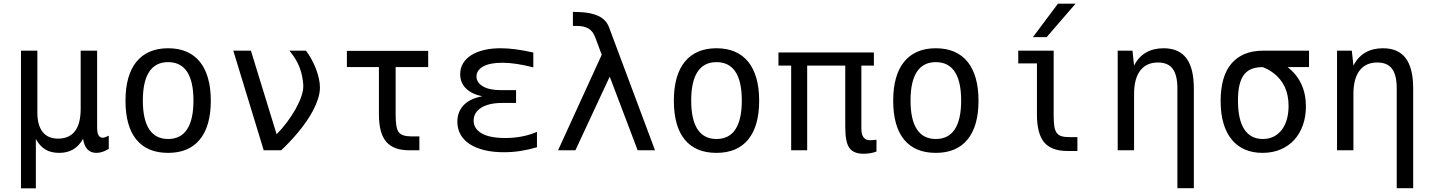

<svg xmlns="http://www.w3.org/2000/svg" viewBox="-20 -825 7867 1054"><path d="M95.2 -546.9H185.1V-207Q185.1 -137.2 214.1 -100.6Q243.2 -64 297.9 -64Q360.4 -64 391.6 -105.2Q422.9 -146.5 422.9 -228V-546.9H513.2V-125Q513.2 -95.7 521 -82.3Q528.8 -68.8 544.9 -68.8Q548.3 -68.8 556.6 -71.3Q563 -73.2 577.1 -80.1V-7.8Q558.6 3.4 542 8.8Q525.4 14.2 508.8 14.2Q447.8 14.2 436 -63Q413.6 -23.4 381.3 -4.6Q349.1 14.2 305.2 14.2Q259.8 14.2 229.2 -4.2Q198.7 -22.5 176.8 -62V209H95.2Z M902.8 14.2Q788.1 14.2 728.5 -58.8Q668.9 -131.8 668.9 -272.5Q668.9 -342.3 684.1 -396Q699.2 -449.7 729 -486.1Q758.8 -522.5 802.2 -541.3Q845.7 -560.1 902.8 -560.1Q960 -560.1 1003.7 -541.3Q1047.4 -522.5 1076.9 -486.1Q1106.4 -449.7 1121.8 -396Q1137.2 -342.3 1137.2 -272.5Q1137.2 -132.8 1077.1 -59.3Q1017.1 14.2 902.8 14.2ZM902.8 -62Q972.2 -62 1007.1 -115.2Q1042 -168.5 1042 -272.9Q1042 -377.9 1007.1 -430.9Q972.2 -483.9 902.8 -483.9Q834 -483.9 799.1 -430.9Q764.2 -377.9 764.2 -272.9Q764.2 -168.5 799.1 -115.2Q834 -62 902.8 -62Z M1260.7 -546.9H1357.4L1498.5 -87.9Q1529.3 -119.1 1555.9 -154.8Q1582.5 -190.4 1602.3 -225.8Q1622.1 -261.2 1633.5 -293.7Q1645 -326.2 1645 -352.1Q1645 -363.8 1642.3 -383.3Q1639.6 -402.8 1634.3 -424.8Q1630.4 -439 1625.2 -452.9Q1620.1 -466.8 1612.5 -481.7Q1605 -496.6 1594.2 -512.7Q1583.5 -528.8 1568.8 -546.9H1659.7Q1675.8 -525.4 1689.9 -499.8Q1704.1 -474.1 1714.4 -447.3Q1724.6 -420.4 1730.5 -394Q1736.3 -367.7 1736.3 -345.2Q1736.3 -315.4 1726.1 -283.4Q1715.8 -251.5 1699 -219.2Q1682.1 -187 1660.2 -155.8Q1638.2 -124.5 1614.5 -96.2Q1590.8 -67.9 1567.1 -43.2Q1543.5 -18.6 1523.4 0H1427.7Z M2228 0Q2184.1 0 2152.3 -11.5Q2120.6 -22.9 2100.1 -47.1Q2079.6 -71.3 2069.8 -108.9Q2060.1 -146.5 2060.1 -198.2V-457H1884.3V-545.9H2330.6V-457H2151.9V-192.9Q2151.9 -122.1 2168.5 -99.6Q2186 -76.2 2238.8 -76.2H2282.2V0H2228Z M2746.6 10.7Q2685.5 10.7 2638.2 -1Q2590.8 -12.7 2557.9 -34.4Q2524.9 -56.2 2507.8 -87.2Q2490.7 -118.2 2490.7 -156.7Q2490.7 -185.5 2500.2 -209Q2509.8 -232.4 2527.6 -250Q2545.4 -267.6 2570.6 -279.1Q2595.7 -290.5 2627.4 -296.4Q2568.8 -308.6 2537.6 -339.8Q2506.3 -371.1 2506.3 -418Q2506.3 -450.7 2521.7 -476.8Q2537.1 -502.9 2565.9 -521.5Q2594.7 -540 2635.7 -550Q2676.8 -560.1 2728 -560.1Q2805.2 -560.1 2907.7 -536.6V-455.1Q2856.4 -468.3 2814.5 -474.4Q2772.5 -480.5 2737.3 -480.5Q2668 -480.5 2631.8 -459.7Q2595.7 -439 2595.7 -405.3Q2595.7 -372.1 2630.6 -351.1Q2665.5 -330.1 2731.9 -330.1H2813V-259.8H2735.4Q2698.7 -259.8 2669.9 -252.9Q2641.1 -246.1 2621.1 -233.4Q2601.1 -220.7 2590.6 -202.9Q2580.1 -185.1 2580.1 -163.1Q2580.1 -118.7 2624 -93Q2668 -67.4 2753.4 -67.4Q2801.8 -67.4 2845.7 -75.9Q2889.6 -84.5 2927.7 -101.1V-16.6Q2880.4 -2.9 2836.4 3.9Q2792.5 10.7 2746.6 10.7Z M3283.2 -524.4 3247.1 -621.1Q3234.9 -653.8 3210.4 -668.2Q3186 -682.6 3148.9 -682.6H3125V-759.8L3159.2 -758.8Q3224.1 -756.8 3266.1 -736.8Q3308.1 -716.8 3323.7 -674.3L3575.7 0H3480.5L3327.1 -404.3L3138.7 0H3043.5Z M3913.1 14.2Q3798.3 14.2 3738.8 -58.8Q3679.2 -131.8 3679.2 -272.5Q3679.2 -342.3 3694.3 -396Q3709.5 -449.7 3739.3 -486.1Q3769 -522.5 3812.5 -541.3Q3856 -560.1 3913.1 -560.1Q3970.2 -560.1 4013.9 -541.3Q4057.6 -522.5 4087.2 -486.1Q4116.7 -449.7 4132.1 -396Q4147.5 -342.3 4147.5 -272.5Q4147.5 -132.8 4087.4 -59.3Q4027.3 14.2 3913.1 14.2ZM3913.1 -62Q3982.4 -62 4017.3 -115.2Q4052.2 -168.5 4052.2 -272.9Q4052.2 -377.9 4017.3 -430.9Q3982.4 -483.9 3913.1 -483.9Q3844.2 -483.9 3809.3 -430.9Q3774.4 -377.9 3774.4 -272.9Q3774.4 -168.5 3809.3 -115.2Q3844.2 -62 3913.1 -62Z M4720.7 19Q4665 19 4642.6 -13.2Q4631.3 -28.8 4625.7 -57.1Q4620.1 -85.4 4620.1 -130.9V-464.8H4411.1V0H4323.2V-464.8H4253.4V-537.1H4777.3V-464.8H4708.5V-121.1Q4708.5 -104 4711.2 -91.6Q4713.9 -79.1 4720.7 -70.8Q4726.6 -63 4735.4 -59.1Q4744.1 -55.2 4757.3 -55.2Q4766.1 -55.2 4777.3 -56.6Q4782.2 -57.1 4784.4 -57.4Q4786.6 -57.6 4787.6 -57.6Q4788.6 -57.6 4789.3 -57.6Q4790 -57.6 4791.5 -58.1V6.8Q4775.9 13.2 4756.3 16.1Q4737.8 19 4720.7 19Z M5117.2 14.2Q5002.4 14.2 4942.9 -58.8Q4883.3 -131.8 4883.3 -272.5Q4883.3 -342.3 4898.4 -396Q4913.6 -449.7 4943.4 -486.1Q4973.1 -522.5 5016.6 -541.3Q5060.1 -560.1 5117.2 -560.1Q5174.3 -560.1 5218 -541.3Q5261.7 -522.5 5291.3 -486.1Q5320.8 -449.7 5336.2 -396Q5351.6 -342.3 5351.6 -272.5Q5351.6 -132.8 5291.5 -59.3Q5231.4 14.2 5117.2 14.2ZM5117.2 -62Q5186.5 -62 5221.4 -115.2Q5256.3 -168.5 5256.3 -272.9Q5256.3 -377.9 5221.4 -430.9Q5186.5 -483.9 5117.2 -483.9Q5048.3 -483.9 5013.4 -430.9Q4978.5 -377.9 4978.5 -272.9Q4978.5 -168.5 5013.4 -115.2Q5048.3 -62 5117.2 -62Z M5787.6 -804.7H5884.3L5725.6 -621.1H5650.4ZM5840.3 3.9Q5794.4 3.9 5762.7 -8.5Q5731 -21 5712.4 -43Q5692.4 -66.9 5682.4 -105.5Q5672.4 -144 5672.4 -194.3V-477.1H5569.8V-546.9H5764.2V-189Q5764.2 -153.8 5767.8 -131.1Q5771.5 -108.4 5781.2 -95.2Q5791 -82 5807.9 -77.1Q5824.7 -72.3 5851.1 -72.3H5894.5V3.9Z M6443.4 -338.9Q6443.4 -412.6 6417.7 -447.3Q6392.1 -481.9 6336.9 -481.9Q6272.9 -481.9 6239.3 -437.5Q6205.6 -393.1 6205.6 -309.1V0H6115.7V-546.9H6196.8L6205.6 -464.8Q6229.5 -512.2 6270.5 -536.1Q6311.5 -560.1 6367.7 -560.1Q6451.7 -560.1 6492.7 -505.4Q6533.7 -450.7 6533.7 -338.9V208H6443.4Z M6910.2 14.2Q6856 14.2 6813.5 -4.4Q6771 -22.9 6741.5 -59.1Q6711.9 -95.2 6696.3 -148.2Q6680.7 -201.2 6680.7 -270.5Q6680.7 -336.4 6695.1 -387.9Q6709.5 -439.5 6738.8 -474.6Q6768.1 -509.8 6812 -528.3Q6856 -546.9 6914.6 -546.9H7166V-457H7048.3Q7148.9 -377.9 7148.9 -240.7Q7148.9 -185.1 7132.3 -138.2Q7115.7 -91.3 7085 -57.4Q7054.2 -23.4 7010 -4.6Q6965.8 14.2 6910.2 14.2ZM6912.6 -62Q6947.8 -62 6974.1 -76.2Q7000.5 -90.3 7018.3 -114.7Q7036.1 -139.2 7044.9 -172.1Q7053.7 -205.1 7053.7 -243.2Q7053.7 -303.2 7032.5 -348.4Q7011.2 -393.6 6969.7 -424.8Q6956.1 -435.1 6940.9 -443.4Q6925.8 -451.7 6911.1 -456.5Q6877.9 -456.5 6852.8 -447.3Q6827.6 -438 6810.5 -416.7Q6793.5 -395.5 6784.7 -360.4Q6775.9 -325.2 6775.9 -273.4Q6775.9 -168 6810.8 -115Q6845.7 -62 6912.6 -62Z M7647.5 -338.9Q7647.5 -412.6 7621.8 -447.3Q7596.2 -481.9 7541 -481.9Q7477.1 -481.9 7443.4 -437.5Q7409.7 -393.1 7409.7 -309.1V0H7319.8V-546.9H7400.9L7409.7 -464.8Q7433.6 -512.2 7474.6 -536.1Q7515.6 -560.1 7571.8 -560.1Q7655.8 -560.1 7696.8 -505.4Q7737.8 -450.7 7737.8 -338.9V208H7647.5Z"/></svg>

Font: Hack
Style: Regular
Weight: 400
Monospace: yes
Designer: Christopher Simpkins
Foundry: Christopher Simpkins
Version: Version 2.019; ttfautohint (v1.4.1) -l 4 -r 80 -G 350 -x 0 -